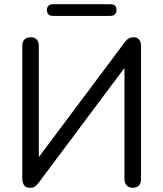

<svg xmlns="http://www.w3.org/2000/svg" viewBox="-20 -890 780 917"><path d="M122.5 7Q114 7 107.2 4.2Q100.5 1.5 96 -4.2Q91.5 -10 89 -18Q86.5 -26 86.5 -37V-670.5Q86.5 -690.5 97 -701.2Q107.5 -712 126.5 -712Q145.5 -712 155.5 -701.2Q165.5 -690.5 165.5 -670.5V-110.5H143.5L574.5 -686.5Q584.5 -700.5 594.2 -706.2Q604 -712 619 -712Q630 -712 637.5 -707.2Q645 -702.5 649.2 -693.2Q653.5 -684 653.5 -671V-35Q653.5 -15 643.5 -4Q633.5 7 614.5 7Q595.5 7 585 -4Q574.5 -15 574.5 -35V-595H596.5L166 -19Q155.5 -5.5 147 0.8Q138.5 7 122.5 7ZM234 -814Q204 -814 204 -842Q204 -855.3 211.9 -862.6Q219.7 -870 234 -870H506.5Q536.5 -870 536.5 -842.2Q536.5 -829 528.6 -821.5Q520.8 -814 506.5 -814Z"/></svg>

Font: Nunito ExtraLight
Style: Regular
Weight: 200
Designer: Vernon Adams
Foundry: Vernon Adams
Version: Version 3.602;April 4, 2023;FontCreator 14.0.0.2856 64-bit